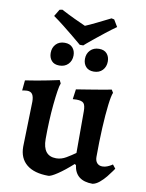

<svg xmlns="http://www.w3.org/2000/svg" viewBox="-91 -884 729 961"><g transform="rotate(10 273.0 -404.0)"><path d="M79 -340Q79 -365 71 -377.5Q63 -390 44 -390Q36 -390 27.5 -388.5Q19 -387 19 -387L24 -439Q53 -443 83 -448.5Q113 -454 138.5 -459Q164 -464 179.5 -467.5Q195 -471 195 -471L203 -455Q198 -443 193.5 -413.5Q189 -384 185 -343.5Q181 -303 179 -258Q177 -213 177 -168Q177 -82 245 -82Q271 -82 295.5 -96.5Q320 -111 341 -126V-338Q341 -368 331.5 -378.5Q322 -389 295 -389Q292 -389 284.5 -388.5Q277 -388 276 -388L283 -439Q314 -444 345 -449Q376 -454 402 -458.5Q428 -463 444 -466Q460 -469 460 -469L469 -454Q462 -439 456 -390Q450 -341 446.5 -271Q443 -201 443 -124Q443 -104 453 -93Q463 -82 480 -82Q493 -82 505 -87Q517 -92 524 -96.5Q531 -101 531 -101L546 -82Q546 -82 537 -69Q528 -56 513.5 -38Q499 -20 481.5 -5.5Q464 9 447 12Q359 12 349 -66L342 -70Q301 -33 268 -11Q235 11 222 11Q150 11 111.5 -20.5Q73 -52 73 -111ZM263 -662Q263 -662 249.5 -673.5Q236 -685 214 -703Q192 -721 165.5 -742Q139 -763 112 -782L133 -817L147 -820Q181 -802 216 -785.5Q251 -769 272 -760Q294 -769 327.5 -785.5Q361 -802 397 -820L411 -817L432 -782Q405 -763 378.5 -742Q352 -721 329.5 -703Q307 -685 294 -673.5Q281 -662 281 -662ZM180 -542Q154 -542 140.5 -557.5Q127 -573 127 -597Q127 -624 143.5 -641.5Q160 -659 188 -659Q214 -659 228 -643.5Q242 -628 242 -604Q242 -577 225 -559.5Q208 -542 180 -542ZM355 -542Q329 -542 315 -557.5Q301 -573 301 -597Q301 -624 318 -641.5Q335 -659 363 -659Q389 -659 402.5 -643.5Q416 -628 416 -604Q416 -577 399.5 -559.5Q383 -542 355 -542Z"/></g></svg>

Font: Alegreya SemiBold
Style: Regular
Weight: 600
Designer: Juan Pablo del Peral
Foundry: Huerta Tipografica
Version: Version 2.009